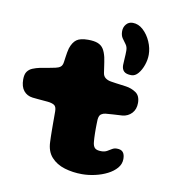

<svg xmlns="http://www.w3.org/2000/svg" viewBox="-80 -786 855 876"><g transform="rotate(10 347.0 -348.0)"><path d="M356.1 12.4Q313.5 12.4 275.6 1Q237.6 -10.4 213.6 -36.8Q189.5 -63.1 188.1 -107.8Q187.5 -119.6 187.2 -133.3Q187 -147 186.8 -161.6Q186.6 -176.2 186.6 -191.1Q186.5 -205.9 186.6 -220.6Q186.6 -235.4 186.5 -249Q186.4 -271.1 175 -277.7Q163.6 -284.2 145 -286Q134.9 -287 123.1 -287.9Q111.4 -288.8 99.1 -290Q86.8 -291.2 74 -292.5Q48 -295.8 32.8 -314.5Q17.5 -333.2 17.5 -367Q17.5 -390.6 26.4 -403.2Q35.4 -415.8 50.6 -421.9Q65.8 -428.1 83.5 -431.9Q105.5 -435.5 122.6 -438.8Q139.8 -442.1 153.5 -444.9Q167.6 -447.8 176.2 -454.4Q184.9 -461.1 187 -477.6Q188.8 -488.9 190.2 -500.4Q191.8 -512 193.7 -522.9Q195.6 -533.9 198.1 -542.4Q207.9 -571.5 224.9 -583.9Q241.9 -596.4 278 -596.4Q306.5 -596.4 323.3 -589.7Q340.1 -583 349.4 -568.8Q358.6 -554.5 364.2 -531Q366.5 -519.1 368 -510Q369.5 -500.9 370.6 -492.8Q371.8 -484.8 372.9 -477Q374.1 -469.2 375.4 -460.1Q377.5 -445 387.9 -437.1Q398.4 -429.2 413.5 -426.8Q426.4 -424.8 438.4 -423Q450.5 -421.2 462.1 -419.9Q473.8 -418.6 485 -416.8Q510.4 -413.2 531.2 -399.2Q552.1 -385.1 552.1 -351.5Q552.1 -322.2 535.1 -304Q518 -285.8 492.1 -283.1Q469.6 -281.6 448.6 -280.6Q427.5 -279.5 414.2 -278Q403.6 -276.9 394.6 -270.8Q385.5 -264.6 383.6 -245.6Q383.2 -235 382.9 -224Q382.5 -213 382.6 -202Q382.8 -191 382.8 -180.4Q382.9 -169.8 383.5 -159.9Q384.1 -150.1 384.9 -141.2Q386.5 -122.9 395 -114.4Q403.5 -106 425 -106Q440.6 -106 451.4 -112.1Q462.1 -118.2 471.8 -124.2Q481.4 -130.1 493.5 -130.1Q513.6 -130.1 522.2 -119.5Q530.8 -108.9 530.8 -88.4Q530.8 -64.8 514.8 -46.2Q498.9 -27.6 473.2 -14.6Q447.5 -1.5 416.8 5.4Q386.1 12.4 356.1 12.4ZM500 -471.4Q476.1 -471.4 465.6 -481.4Q455.1 -491.5 455.1 -510.4Q455.1 -521 456.6 -540.2Q458.1 -559.4 458.1 -577.5Q458.1 -594.8 449.6 -606.1Q441 -617.5 432.4 -629.9Q423.8 -642.2 423.8 -661.9Q423.8 -680.8 435.2 -694.2Q446.6 -707.8 465.4 -707.8Q491.9 -707.8 513.8 -687.6Q535.8 -667.4 549 -637.2Q562.2 -607.1 562.2 -576.9Q562.2 -553.6 553.8 -529.2Q545.4 -504.8 531.4 -488.1Q517.4 -471.4 500 -471.4Z"/></g></svg>

Font: Gluten Thin
Style: Regular
Weight: 100
Designer: Tyler Finck
Foundry: Etcetera Type Company
Version: Version 1.300